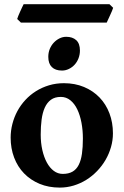

<svg xmlns="http://www.w3.org/2000/svg" viewBox="-20 -854 572 889"><path d="M363.8 -212.4Q363.8 -251 357.2 -285.9Q350.6 -320.8 337.9 -347.4Q325.2 -374 305.9 -389.6Q286.6 -405.3 261.7 -405.3Q233.9 -405.3 215.8 -392.1Q197.8 -378.9 187.3 -355.5Q176.8 -332 172.6 -300Q168.5 -268.1 168.5 -231Q168.5 -192.4 176 -159.2Q183.6 -126 197 -101.3Q210.4 -76.7 229.2 -62.7Q248 -48.8 270.5 -48.8Q297.9 -48.8 315.9 -59.3Q334 -69.8 344.5 -90.6Q355 -111.3 359.4 -141.8Q363.8 -172.4 363.8 -212.4ZM502.9 -236.8Q502.9 -204.1 493.9 -172.9Q484.9 -141.6 468.8 -113.8Q452.6 -85.9 429.9 -62.3Q407.2 -38.6 379.9 -21.5Q352.5 -4.4 321.3 5.1Q290 14.6 256.8 14.6Q205.1 14.6 163.1 -2.9Q121.1 -20.5 91.3 -51.3Q61.5 -82 45.4 -124.5Q29.3 -167 29.3 -216.8Q29.3 -249 37.4 -280.3Q45.4 -311.5 60.5 -339.6Q75.7 -367.7 97.7 -391.4Q119.6 -415 147 -432.1Q174.3 -449.2 206.8 -459Q239.3 -468.8 275.9 -468.8Q327.1 -468.8 369.1 -451.2Q411.1 -433.6 440.9 -402.6Q470.7 -371.6 486.8 -329.1Q502.9 -286.6 502.9 -236.8ZM350.1 -620.1Q350.1 -601.1 343.5 -584Q336.9 -566.9 325.4 -554.4Q314 -542 298.8 -534.7Q283.7 -527.3 267.1 -527.3Q236.3 -527.3 220 -543.5Q203.6 -559.6 203.6 -590.8Q203.6 -610.4 210.4 -627.2Q217.3 -644 229 -656.5Q240.7 -668.9 255.6 -676.3Q270.5 -683.6 286.6 -683.6Q315.9 -683.6 333 -668Q350.1 -652.3 350.1 -620.1ZM503.9 -817.9Q502.4 -812.5 498.3 -802.7Q494.1 -793 489.3 -782.5Q484.4 -772 480.2 -762.7Q476.1 -753.4 474.1 -749.5H76.7L59.6 -766.1Q61 -771.5 64.9 -781Q68.8 -790.5 73.5 -800.8Q78.1 -811 82.5 -820.3Q86.9 -829.6 89.4 -834.5H486.8Z"/></svg>

Font: Gentium Book Basic
Style: Bold
Weight: 700
Designer: J. Victor Gaultney and Annie Olsen
Foundry: SIL International
Version: Version 1.102; 2013; Maintenance release